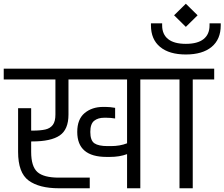

<svg xmlns="http://www.w3.org/2000/svg" viewBox="-30 -1009 1203 1029"><path d="M837 -583H722V0H651V-183Q611 -168 559 -168H541Q384 -168 384 -302Q384 -370 423.5 -403Q463 -436 523 -436H535Q560 -436 587 -431V-374Q563 -378 540 -378H528Q495 -378 474.5 -361.5Q454 -345 454 -302Q454 -256 476 -241Q498 -226 547 -226H564Q613 -226 651 -241V-583H337V-395Q337 -315 290 -283Q243 -251 143 -251H137V-195Q137 -117 170.5 -87Q204 -57 286 -57H451V0H286Q180 0 123.5 -41.5Q67 -83 67 -195V-429H137V-309H143Q187 -309 213 -315Q239 -321 253 -339.5Q267 -358 267 -395V-583H-10V-641H837Z M1118 -583H1003V0H932V-583H817V-641H1118Z M1104 -717ZM779 -873V-884H839V-873Q839 -825 871 -799.5Q903 -774 966 -774Q1029 -774 1061 -799.5Q1093 -825 1093 -873V-884H1153V-873Q1153 -798 1104 -757.5Q1055 -717 966 -717Q877 -717 828 -757.5Q779 -798 779 -873ZM903 -927 966 -989 1029 -927 966 -865Z"/></svg>

Font: Biryani Light
Style: Regular
Weight: 300
Designer: Dan Reynolds and Mathieu Réguer
Foundry: Dan Reynolds and Mathieu Réguer
Version: Version 1.004; ttfautohint (v1.1) -l 5 -r 5 -G 72 -x 0 -D la